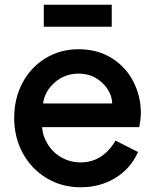

<svg xmlns="http://www.w3.org/2000/svg" viewBox="-20 -769 654 811"><path d="M40 -271Q40 -354 75.5 -420Q111 -486 173 -523.5Q235 -561 312 -561Q392 -561 452 -523.5Q512 -486 543.5 -424Q575 -362 575 -292Q575 -268 568 -232H158Q160 -194 182.5 -158.5Q205 -123 241.5 -103Q278 -83 321 -83Q413 -83 468 -175L563 -127Q532 -57 467.5 -17.5Q403 22 320 22Q241 22 177 -16.5Q113 -55 76.5 -121.5Q40 -188 40 -271ZM454 -332Q452 -381 411.5 -419.5Q371 -458 312 -458Q254 -458 211.5 -421Q169 -384 162 -332ZM165 -749H452V-656H165Z"/></svg>

Font: BLUETTI 2.0 Medium
Style: Italic
Weight: 500
Designer: Stijn de Vries
Foundry: tokotype
Version: Version 2.005;October 31, 2023;FontCreator 14.0.0.2814 64-bi